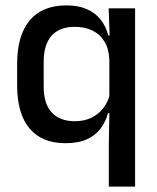

<svg xmlns="http://www.w3.org/2000/svg" viewBox="-20 -520 583 712"><path d="M222.5 11Q135 11 89.2 -44Q43.5 -99 43.5 -204.5V-282Q43.5 -388.5 90 -444.2Q136.5 -500 226.5 -500Q270.5 -500 301.8 -486.2Q333 -472.5 353 -447.5Q373 -422.5 381.5 -388.5H414L385.5 -298Q384 -339 367.2 -366.2Q350.5 -393.5 322.2 -407Q294 -420.5 257 -420.5Q201 -420.5 171.5 -387.8Q142 -355 142 -290V-198.5Q142 -135.5 171.8 -103Q201.5 -70.5 258 -70.5Q292.5 -70.5 319 -83.5Q345.5 -96.5 363 -119Q380.5 -141.5 387 -169.5L408.5 -100.5H380.5Q372.5 -70 354 -44.5Q335.5 -19 303.5 -4Q271.5 11 222.5 11ZM383.5 172V17L386 -123.5L385.5 -142.5V-345.5L387 -374.5L383 -489H481V172Z"/></svg>

Font: Anek Gujarati Medium
Style: Regular
Weight: 500
Designer: Mrunmayee Ghaisas (Gujarati), Yesha Goshar (Latin)
Foundry: Ek Type
Version: Version 1.003